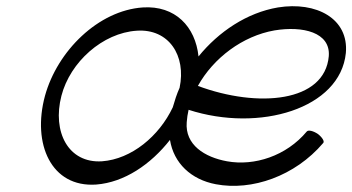

<svg xmlns="http://www.w3.org/2000/svg" viewBox="-20 -576 1136 619"><path d="M1022 -115C1027 -120 1019 -133 1005 -144C990 -154 974 -158 969 -152C903 -73 800 -40 712 -56C640 -69 576 -109 582 -182C583 -196 585 -209 588 -222C817 -148 1077 -226 1095 -405C1105 -516 1000 -572 876 -552C776 -535 685 -474 620 -394C610 -490 545 -559 440 -552C297 -542 165 -412 125 -267C83 -112 145 29 290 19C381 12 466 -46 528 -125C540 -50 596 3 676 18C792 40 931 -8 1022 -115ZM865 -478C956 -493 1046 -472 1040 -395C1027 -246 812 -227 618 -299C668 -389 762 -460 865 -478ZM178 -267C206 -376 311 -470 421 -477C524 -484 581 -397 559 -293C550 -273 543 -251 537 -230C493 -137 404 -63 309 -56C200 -49 148 -151 178 -267Z"/></svg>

Font: Nupuram Light Oblique
Style: Regular
Weight: 300
Designer: Santhosh Thottingal (santhosh.thottingal@gmail.com)
Foundry: SMC
Version: Version 1.000